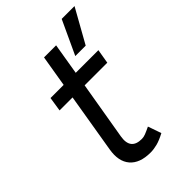

<svg xmlns="http://www.w3.org/2000/svg" viewBox="-222 -806 899 899"><g transform="rotate(-45 227.0 -356.5)"><path d="M221 12Q150 12 117 -26.5Q84 -65 96 -135L145 -429H59L70 -500H157L183 -656H263L237 -500H387L375 -429H225L176 -140Q163 -62 237 -62Q249 -62 262 -67Q275 -72 298 -83L321 -17Q289 0 265.5 6Q242 12 221 12ZM291 -557 369 -725H454L360 -557Z"/></g></svg>

Font: Figtree
Style: Italic
Weight: 400
Italic angle: -9.5°
Foundry: Erik Kennedy
Version: Version 2.001; ttfautohint (v1.8.4.7-5d5b);gftools[0.9.27]